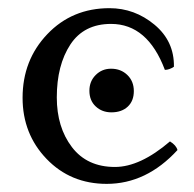

<svg xmlns="http://www.w3.org/2000/svg" viewBox="-20 -449 482 477"><path d="M389.6 -275.4Q346.7 -389.6 255.9 -389.6Q188.5 -389.6 154.8 -338.4Q121.1 -287.1 121.1 -207Q121.1 -132.8 158.7 -83.5Q196.3 -34.2 265.6 -34.2Q328.1 -34.2 402.3 -97.7Q418 -87.9 420.9 -76.2Q343.8 7.8 245.1 7.8Q155.3 7.8 95.7 -54.2Q36.1 -116.2 36.1 -206.1Q36.1 -299.8 97.7 -364.3Q159.2 -428.7 252 -428.7Q314.5 -428.7 363.8 -387.7Q413.1 -346.7 412.1 -283.2Q400.4 -275.4 389.6 -275.4ZM202.1 -223.6Q202.1 -247.1 217.8 -262.7Q233.4 -278.3 255.9 -278.3Q280.3 -278.3 296.4 -262.7Q312.5 -247.1 312.5 -222.7Q312.5 -198.2 297.4 -184.1Q282.2 -169.9 256.8 -169.9Q233.4 -169.9 217.8 -184.6Q202.1 -199.2 202.1 -223.6Z"/></svg>

Font: Crimson Text
Style: Roman
Weight: 400
Version: Version 0.13